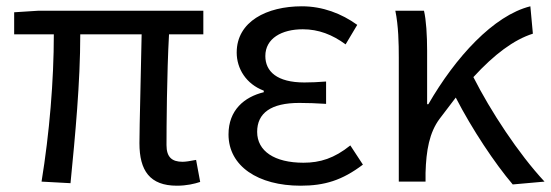

<svg xmlns="http://www.w3.org/2000/svg" viewBox="-20 -577 1750 610"><path d="M542 13C573 13 598 7 616 1L603 -69C583 -65 569 -63 560 -63C526 -63 509 -78 509 -116C509 -169 510 -344 517 -468H626V-543H103L25 -538V-468H151C151 -321 137 -153 112 0L204 5C219 -147 235 -315 235 -468H430C428 -348 423 -179 423 -122C423 -35 456 13 542 13Z M935 13C1011 13 1067 -4 1133 -54L1093 -115C1042 -74 997 -60 944 -60C852 -60 797 -97 797 -158C797 -218 841 -250 931 -250C958 -250 984 -249 1016 -247V-318C989 -316 969 -315 947 -315C860 -315 823 -350 823 -399C823 -455 875 -484 942 -484C992 -484 1036 -467 1078 -436L1115 -498C1065 -534 1005 -557 939 -557C828 -557 732 -509 732 -410C732 -359 762 -310 818 -289V-284C756 -269 706 -227 706 -150C706 -49 800 13 935 13Z M1609 9 1710 0C1627 -89 1538 -225 1484 -332C1551 -405 1613 -451 1673 -470L1665 -557C1548 -528 1427 -395 1341 -246H1337V-416C1337 -464 1334 -514 1327 -543H1236C1246 -495 1247 -438 1247 -394V0H1332V-28C1334 -99 1344 -156 1377 -200L1428 -267C1480 -166 1552 -58 1609 9Z"/></svg>

Font: Noto Sans HK
Style: Regular
Weight: 400
Designer: Ryoko NISHIZUKA 西塚涼子 (kana, bopomofo & ideographs); Paul D. Hunt (Latin, Greek & Cyrillic); Sandoll Communications 산돌커뮤니
Foundry: Adobe
Version: Version 2.004;hotconv 1.0.118;makeotfexe 2.5.65603